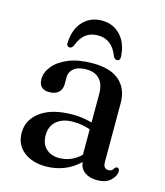

<svg xmlns="http://www.w3.org/2000/svg" viewBox="-101 -725 699 814"><g transform="rotate(15 248.0 -318.5)"><path d="M40 -101.5Q40 -159 90.2 -195.2Q140.5 -231.5 230.5 -231.5Q254.5 -231.5 275.8 -228.2Q297 -225 315 -219.5V-346Q315 -387.5 294.5 -409.5Q274 -431.5 236.5 -431.5Q200 -431.5 181.5 -416.2Q163 -401 163 -379.5V-347.5Q163 -324 148.5 -310.8Q134 -297.5 108 -297.5Q62 -297.5 62 -343Q62 -372.5 84.5 -400.2Q107 -428 150.2 -445.8Q193.5 -463.5 256 -463.5Q334.5 -463.5 373.8 -428.2Q413 -393 413 -332V-73Q413 -43 436 -43Q445 -43 450.2 -47Q455.5 -51 458.5 -57Q464 -63.5 468.5 -63.5Q480 -63.5 480 -49Q480 -29 459.5 -9.2Q439 10.5 400.5 10.5Q366.5 10.5 345.5 -5Q324.5 -20.5 322 -48.5Q294 -20 255.8 -4.8Q217.5 10.5 175 10.5Q114.5 10.5 77.2 -19.8Q40 -50 40 -101.5ZM141 -118Q141 -79 163.2 -58.8Q185.5 -38.5 220 -38.5Q274.5 -38.5 315 -78V-189.5Q298 -195.5 279.8 -199Q261.5 -202.5 240.5 -202.5Q194 -202.5 167.5 -180Q141 -157.5 141 -118ZM246.5 -583.5Q215.5 -583.5 193.8 -567.5Q172 -551.5 158.5 -515.5Q152.5 -503 143 -503Q127.5 -503 129.5 -523.5Q133 -582 165 -615.2Q197 -648.5 246.5 -648.5Q295.5 -648.5 327.5 -615.2Q359.5 -582 363.5 -523.5Q365 -503 349.5 -503Q340.5 -503 334 -515.5Q308.5 -583.5 246.5 -583.5Z"/></g></svg>

Font: Fraunces 72pt S050
Style: Regular
Weight: 400
Version: Version 1.000; ttfautohint (v1.8.3)